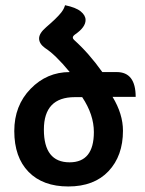

<svg xmlns="http://www.w3.org/2000/svg" viewBox="-20 -689 547 722"><path d="M241.7 -78.6Q333 -78.6 333 -192.4Q333 -257.8 289.1 -323.7H261.2Q145 -323.7 145 -201.7Q145 -78.6 241.7 -78.6ZM236.8 12.2Q141.1 12.2 87.4 -42.7Q33.7 -97.7 33.7 -196.3Q33.7 -292 95 -355Q156.2 -418 242.2 -418Q188.5 -483.4 148.9 -508.8Q127 -524.9 127 -544.4Q127 -564 153.8 -586.9Q194.3 -621.6 210.4 -642.1Q220.7 -655.3 224.6 -669.4Q265.1 -661.1 283.4 -646.2Q301.8 -631.3 301.8 -613.8Q301.8 -586.9 263.7 -560.5Q253.9 -553.7 253.9 -548.3Q253.9 -543 258.8 -538.6Q314.5 -488.8 364.7 -418H418.9Q490.2 -418 490.2 -324.7H403.3Q442.4 -260.3 442.4 -197.3Q442.4 -103 388.2 -45.4Q334 12.2 236.8 12.2Z"/></svg>

Font: Bainsley
Style: Bold
Weight: 700
Designer: Paul James MIller
Foundry: High-Logic / Made with FontCreator
Version: Version 1.411;March 28, 2021;FontCreator 13.0.0.2683 64-bit